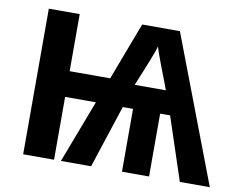

<svg xmlns="http://www.w3.org/2000/svg" viewBox="-78 -822 1161 927"><g transform="rotate(10 502.5 -358.5)"><path d="M731.9 -716.8 1004.9 0H857.9L755.9 -308.1H707V0H574.2V-308.1H523.9L422.9 0H274.9L392.1 -308.1H241.2V0H89.8V-713.9H241.2V-434.1H439.9L546.9 -716.8ZM640.1 -626Q638.2 -615.7 630.6 -595.2Q623 -574.7 613.3 -550Q603.5 -525.4 594.5 -503.2Q585.4 -481 580.1 -467.8L562 -423.8H714.8L698.2 -467.8Q692.9 -481.9 684.3 -503.9Q675.8 -525.9 666.7 -550Q657.7 -574.2 650.4 -594.7Q643.1 -615.2 640.1 -626Z"/></g></svg>

Font: Wonky
Style: Regular
Weight: 400
Designer: Monotype Design Team
Foundry: Monotype Imaging Inc.
Version: Version 3.000